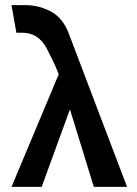

<svg xmlns="http://www.w3.org/2000/svg" viewBox="-20 -731 535 751"><path d="M347 0 229 -383Q219 -418 207.5 -446.5Q196 -475 184.5 -498.5Q173 -522 163 -541Q146 -573 122 -588Q98 -603 68 -603Q62 -603 56 -603Q50 -603 44 -603L25 -711Q39 -711 52 -711Q65 -711 78 -711Q132 -711 179 -686Q226 -661 249 -600L477 0ZM25 0 225 -477 271 -351 143 0Z"/></svg>

Font: Ysabeau Office
Style: Bold
Weight: 700
Designer: Christian Thalmann (Catharsis Fonts)
Version: Version 2.001;gftools[0.9.30]; featfreeze: tnum,lnum,ss02